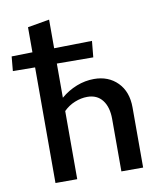

<svg xmlns="http://www.w3.org/2000/svg" viewBox="-104 -786 727 852"><g transform="rotate(-10 259.0 -359.5)"><path d="M472 -271V0H374V-236Q374 -290 350 -321Q326 -352 282 -352Q254 -352 225.5 -340.5Q197 -329 175 -307V0H77V-521L-23 -522L-17 -587L77 -589V-702L175 -719V-590L346 -593L339 -520L175 -521V-367Q208 -395 246.5 -410Q285 -425 325 -425Q390 -425 431 -383.5Q472 -342 472 -271Z"/></g></svg>

Font: Ysabeau Infant Semibold
Style: Regular
Weight: 600
Designer: Christian Thalmann (Catharsis Fonts)
Version: Version 0.003